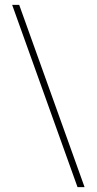

<svg xmlns="http://www.w3.org/2000/svg" viewBox="-20 -730 398 790"><path d="M299 40 30 -710H59L328 40Z"/></svg>

Font: Marine Company Thin
Style: Regular
Weight: 100
Designer: Rodrigo Fuenzalida
Foundry: fragTYPE
Version: Version 1.000